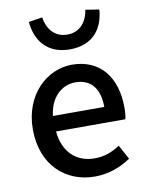

<svg xmlns="http://www.w3.org/2000/svg" viewBox="-92 -892 750 972"><g transform="rotate(-10 283.0 -406.0)"><path d="M429 -245H518C522 -259 524 -281 524 -304C524 -459 445 -564 299 -564C171 -564 48 -454 48 -275C48 -93 166 14 317 14C388 14 452 -11 502 -45L462 -119C422 -92 381 -77 331 -77C236 -77 171 -140 162 -245H340ZM226 -325H160C171 -421 232 -473 301 -473C381 -473 424 -419 424 -325H292ZM170 -695C199 -663 243 -642 304 -642C366 -642 410 -663 439 -695C468 -727 482 -771 485 -815L415 -826C407 -771 373 -718 304 -718C235 -718 201 -771 193 -826L123 -815C126 -771 141 -727 170 -695Z"/></g></svg>

Font: GenSekiGothic2 TW M
Style: Regular
Weight: 500
Version: Version 2.100;PS 2.1;hotconv 16.6.51;makeotf.lib2.5.65220 DE